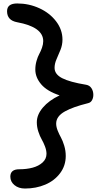

<svg xmlns="http://www.w3.org/2000/svg" viewBox="-20 -794 569 1115"><path d="M125 300.8Q87.9 300.8 64 281Q40 261.2 40 231.9Q40 189 91.8 189Q134.8 189 169.4 179.7Q204.1 170.4 227.1 149.7Q250 128.9 250 99.1Q250 79.1 241.2 56.2Q232.4 33.2 221.9 15.1Q211.4 -2.9 202.6 -29.8Q193.8 -56.6 193.8 -84Q193.8 -127.9 229 -169.4Q264.2 -210.9 326.2 -240.2Q253.4 -264.2 219.2 -304.4Q185.1 -344.7 185.1 -390.1Q185.1 -415.5 192.1 -440.2Q199.2 -464.8 208 -480.7Q216.8 -496.6 223.9 -516.8Q231 -537.1 231 -555.2Q231 -637.2 79.1 -665Q21 -675.8 21 -729Q21 -773.9 80.1 -773.9Q147.9 -773.9 208.3 -746.3Q268.6 -718.8 305.7 -670.2Q342.8 -621.6 342.8 -564Q342.8 -533.2 331.3 -504.6Q319.8 -476.1 308.3 -450.2Q296.9 -424.3 296.9 -399.9Q296.9 -362.8 340.8 -340.1Q384.8 -317.4 480 -301.8Q500.5 -298.3 511.2 -281.7Q522 -265.1 522 -243.2Q522 -226.1 514.4 -212.2Q506.8 -198.2 491.2 -194.8Q446.8 -183.6 415.3 -172.6Q383.8 -161.6 357.9 -147.5Q332 -133.3 319.1 -115.5Q306.2 -97.7 306.2 -76.2Q306.2 -57.6 314.9 -35.6Q323.7 -13.7 334 4.6Q344.2 22.9 353 52Q361.8 81.1 361.8 111.8Q361.8 168 329.1 211.7Q296.4 255.4 242.9 278.1Q189.5 300.8 125 300.8Z"/></svg>

Font: Shantell Sans Irregular Bouncy
Style: Regular
Weight: 500
Designer: Stephen Nixon, Anya Danilova, Shantell Martin
Foundry: Arrow Type
Version: Version 1.006;[9816181b4]